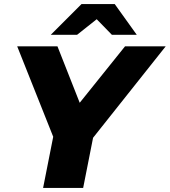

<svg xmlns="http://www.w3.org/2000/svg" viewBox="-20 -929 839 949"><path d="M440 -248 391 0H193L243 -253L65 -700H264L374 -421L598 -700H799ZM533 -757 458 -834 361 -757H231L383 -909H547L656 -757Z"/></svg>

Font: Idrija
Style: Italic
Weight: 800
Italic angle: -11.3°
Designer: Julieta Ulanovsky
Foundry: Julieta Ulanovsky
Version: Version 7.200